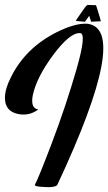

<svg xmlns="http://www.w3.org/2000/svg" viewBox="-20 -714 438 777"><path d="M287 -631Q287 -631 323 -683Q331 -693 334 -694L368 -693Q369 -693 374 -676.5Q379 -660 384 -644L388 -628L349 -626L341 -650L324 -626Q324 -626 290 -629Q288 -631 287 -631ZM135 -271Q97 -243 52 -253Q0 -264 0 -318Q0 -354 24 -401Q82 -519 208 -583Q284 -621 333 -618Q508 -598 212 34Q203 47 147 42Q119 40 121 34Q135 9 190.5 -137Q246 -283 289 -431.5Q332 -580 304 -580Q264 -583 197 -494Q129 -403 113 -330Q102 -276 135 -271Z"/></svg>

Font: Sagha
Style: Regular
Weight: 400
Designer: MUHAMMAD YONI
Version: Version 001.000